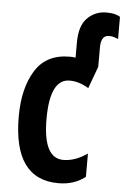

<svg xmlns="http://www.w3.org/2000/svg" viewBox="-55 -805 556 854"><g transform="rotate(5 223.5 -377.5)"><path d="M358 -29V-133Q304 -95 251 -95Q161 -95 161 -270Q161 -449 249 -449Q291 -449 334 -423L370 -521V-608Q370 -662 406 -662Q420 -662 430 -658.5Q440 -655 447 -652V-751Q440 -756 424.5 -760.5Q409 -765 386 -765Q336 -765 301 -730.5Q266 -696 266 -620V-553Q254 -555 240 -555Q135 -555 86 -475.5Q37 -396 37 -270Q37 10 238 10Q309 10 358 -29Z"/></g></svg>

Font: Noto Sans UI Condensed
Style: Bold
Weight: 700
Width: 3
Designer: Monotype Design Team
Foundry: Monotype Imaging Inc.
Version: 1.001